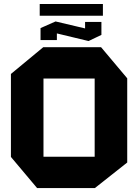

<svg xmlns="http://www.w3.org/2000/svg" viewBox="-20 -959 704 979"><path d="M201.7 -558.7V-718.5H495.2L628.7 -559.7V-558.7ZM169.2 0 35.7 -158.8V-159.8H462.7V0ZM35.7 -159.8V-581.9L200.7 -718.5H201.7V-159.8ZM462.7 0V-558.7H628.7V-130.4L463.7 0ZM186.7 -754.6V-814.8L270 -822V-754.6ZM413.8 -769.7V-847H497.1V-781.5ZM430.9 -749.9 186.7 -808.6V-815.8L263 -849.5H264L497.1 -794.4V-781.1L431.9 -749.9ZM182.5 -878.9V-938.7H504.7V-878.9Z"/></svg>

Font: Foldit Thin
Style: Regular
Weight: 100
Designer: Sophia Tai
Foundry: Sophia Tai
Version: Version 1.003